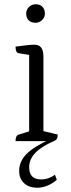

<svg xmlns="http://www.w3.org/2000/svg" viewBox="-20 -663 335 902"><path d="M53 0Q53 -27 69 -31L117 -46V-405L68 -413Q53 -415 53 -444Q85 -448 104.5 -450.5Q124 -453 142 -453Q184 -453 184 -398V-47L251 -31Q251 -18 247.5 -11.5Q244 -5 233 0ZM147 -556Q126 -556 114.5 -568Q103 -580 103 -599Q103 -618 116.5 -630.5Q130 -643 147 -643Q168 -643 179.5 -631Q191 -619 191 -599Q191 -581 177.5 -568.5Q164 -556 147 -556ZM156 219Q116 219 93 197.5Q70 176 70 140Q70 95 105.5 59.5Q141 24 219 -10L233 0Q173 26 145 56Q117 86 117 123Q117 180 174 180Q208 180 238 158L247 181Q231 197 205.5 208Q180 219 156 219Z"/></svg>

Font: Petrona Light
Style: Regular
Weight: 300
Designer: Ringo R. Seeber
Foundry: Ringo R. Seeber
Version: Version 2.001; ttfautohint (v1.8.3)